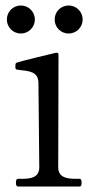

<svg xmlns="http://www.w3.org/2000/svg" viewBox="-20 -679 357 699"><path d="M107 -608C107 -580 84 -557 56 -557C27 -557 5 -580 5 -608C5 -636 27 -659 56 -659C84 -659 107 -636 107 -608ZM281 -608C281 -580 258 -557 230 -557C201 -557 179 -580 179 -608C179 -636 201 -659 230 -659C258 -659 281 -636 281 -608ZM270 0C275 0 277 -5 277 -14C277 -23 275 -28 270 -28H257C227 -28 192 -31 192 -70L193 -480C193 -485 190 -488 184 -487C154 -480 55 -456 41 -451C36 -449 36 -445 36 -437C36 -429 36 -426 45 -425C86 -420 120 -420 120 -375L123 -70C123 -31 89 -28 59 -28H46C40 -28 38 -23 38 -14C38 -5 40 0 46 0Z"/></svg>

Font: Shippori Mincho OTF
Style: Regular
Weight: 400
Designer: FONTDASU
Foundry: FONTDASU / Google Inc. / but / Adobe
Version: Version 3.300;hotconv 1.0.109;makeotfexe 2.5.65596